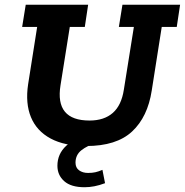

<svg xmlns="http://www.w3.org/2000/svg" viewBox="-20 -603 776 806"><path d="M342 10Q251 10 192.5 -21.5Q134 -53 110 -111Q86 -169 98 -249L136 -490H73L88 -583H350L336 -490H273L234 -245Q222 -171 252.5 -134Q283 -97 356 -97Q417 -97 453.5 -129Q490 -161 500 -227L542 -490H479L494 -583H736L722 -490H659L617 -223Q600 -112 534.5 -51Q469 10 342 10ZM335 183Q278 183 249.5 157.5Q221 132 221 93Q221 43 258 9Q295 -25 348 -37L379 0Q347 8 322 27.5Q297 47 297 80Q297 101 312 112Q327 123 350 123Q367 123 380.5 120Q394 117 410 110L421 166Q397 175 376 179Q355 183 335 183Z"/></svg>

Font: Rokkitt SemiBold
Style: Bold Italic
Weight: 700
Italic angle: -9°
Version: Version 3.103